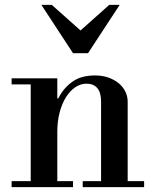

<svg xmlns="http://www.w3.org/2000/svg" viewBox="-20 -774 636 794"><path d="M28 -450H217V-367H221Q242 -409 278.5 -435.5Q315 -462 373 -462Q403 -462 427.5 -453.5Q452 -445 470 -430.5Q488 -416 498 -396Q508 -376 508 -353V-25H576V0H322V-25H398V-353Q398 -391 382.5 -409.5Q367 -428 338 -428Q313 -428 291 -413Q269 -398 252.5 -371.5Q236 -345 226.5 -308.5Q217 -272 217 -230V-25H282V0H28V-25H107V-425H28ZM475 -754 344 -554H282L151 -754H194L313 -648L432 -754Z"/></svg>

Font: Libre Bodoni
Style: Regular
Weight: 400
Designer: Pablo Impallari, Rodrigo Fuenzalida
Foundry: Pablo Impallari, Rodrigo Fuenzalida
Version: Version 1.001; ttfautohint (v1.5.65-e2d9)